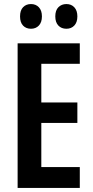

<svg xmlns="http://www.w3.org/2000/svg" viewBox="-20 -928 458 948"><path d="M374 0H67V-714H374V-613H184V-422H362V-321H184V-103H374ZM79 -847Q79 -877 94 -892.5Q109 -908 133 -908Q157 -908 172 -892Q187 -876 187 -847Q187 -818 172 -802Q157 -786 133 -786Q109 -786 94 -801.5Q79 -817 79 -847ZM253 -847Q253 -877 268.5 -892.5Q284 -908 308 -908Q332 -908 347 -892Q362 -876 362 -847Q362 -818 347 -802Q332 -786 308 -786Q283 -786 268 -802Q253 -818 253 -847Z"/></svg>

Font: Noto Sans Ethiopic ExtraCondensed SemiBold
Style: Regular
Weight: 600
Width: 2
Designer: Monotype Design Team
Foundry: Monotype Imaging Inc.
Version: Version 2.102; ttfautohint (v1.8.4.7-5d5b)